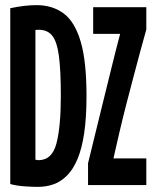

<svg xmlns="http://www.w3.org/2000/svg" viewBox="-20 -721 600 748"><path d="M127 7Q106 7 76 5Q46 3 20 -4V-689Q48 -695 73.5 -698Q99 -701 122 -701Q184 -701 227.5 -669Q271 -637 294 -560Q317 -483 317 -347Q317 -263 308 -202.5Q299 -142 282 -101.5Q265 -61 241 -37Q217 -13 188.5 -3Q160 7 127 7ZM130 -97Q183 -97 200 -162.5Q217 -228 217 -347Q217 -447 209.5 -503Q202 -559 183.5 -582Q165 -605 131 -605Q128 -605 124.5 -605Q121 -605 118 -604V-99Q122 -98 125 -97.5Q128 -97 130 -97ZM323 0V-85Q343 -166 358.5 -230Q374 -294 388 -350Q402 -406 416 -463.5Q430 -521 448 -589H343V-693H550V-606Q539 -568 526.5 -521Q514 -474 500 -421.5Q486 -369 472 -314.5Q458 -260 445.5 -206.5Q433 -153 422 -104H550V0Z"/></svg>

Font: Ubuntu Sans Mono
Style: Regular
Weight: 400
Monospace: yes
Designer: Dalton Maag Ltd
Foundry: Dalton Maag Ltd
Version: Version 1.006